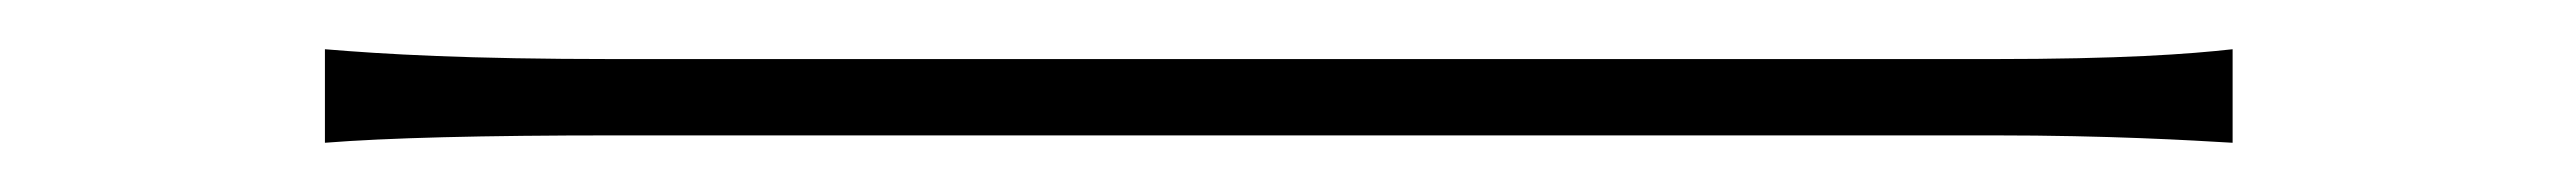

<svg xmlns="http://www.w3.org/2000/svg" viewBox="-20 -423 1040 78"><path d="M112 -365C137 -367 176 -368 230 -368H790C837 -368 870 -366 887 -365V-403C869 -401 842 -399 789 -399H230C169 -399 136 -401 112 -403Z"/></svg>

Font: Noto Sans Japanese Thin
Style: Regular
Weight: 100
Designer: Ryoko NISHIZUKA (kana & ideographs); Paul D. Hunt (Latin, Greek & Cyrillic); Wenlong ZHANG (bopomofo); Sandoll Communica
Foundry: Adobe Systems Incorporated
Version: Version 1.000;PS 1;hotconv 1.0.78;makeotf.lib2.5.61930